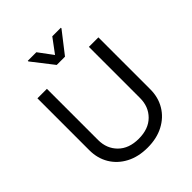

<svg xmlns="http://www.w3.org/2000/svg" viewBox="-259 -1096 1259 1259"><g transform="rotate(-45 370.5 -466.5)"><path d="M565.3 -727.3H653.4V-245.7Q653.4 -171.2 618.4 -112.7Q583.5 -54.3 519.9 -20.8Q456.3 12.8 370.7 12.8Q285.2 12.8 221.6 -20.8Q158 -54.3 123 -112.7Q88.1 -171.2 88.1 -245.7V-727.3H176.1V-252.8Q176.1 -172.9 228 -121.3Q279.8 -69.6 370.7 -69.6Q462 -69.6 513.7 -121.3Q565.3 -172.9 565.3 -252.8ZM296.9 -946 370.7 -846.6 444.6 -946H524.1V-940.3L409.1 -792.6H332.4L217.3 -940.3V-946Z"/></g></svg>

Font: Inter Zeller
Style: Regular
Weight: 400
Designer: Rasmus Andersson; Joe Bland
Foundry: zeller
Version: Version 3.015;git-dec3a8cb1